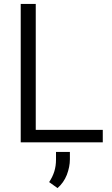

<svg xmlns="http://www.w3.org/2000/svg" viewBox="-20 -731 573 986"><path d="M163.6 -64V-710.9H86.4V0H507.8V-64ZM267.6 49.3V88.4C267.6 133.3 255.9 168.5 232.4 204.1L275.4 234.9C296.4 216.8 312.5 193.8 323.2 167C333.5 139.6 338.9 113.3 338.9 87.4V49.3Z"/></svg>

Font: Vazirmatn Light
Style: Regular
Weight: 300
Designer: Saber Rastikerdar
Foundry: Saber Rastikerdar
Version: Version 33.003